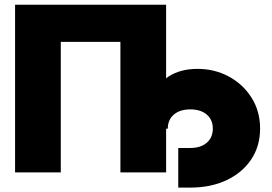

<svg xmlns="http://www.w3.org/2000/svg" viewBox="-20 -748 1178 833"><path d="M700.7 -727.5V0H502.4V-566.4H243.7V0H45.4V-727.5ZM753.4 65.9V-106H805.7Q850.6 -106 877 -128.7Q903.3 -151.4 903.3 -189.9Q903.3 -228.5 877 -251Q850.6 -273.4 805.7 -273.4Q760.7 -273.4 734.4 -251Q708 -228.5 708 -189.9H608.4Q608.4 -266.1 634.5 -324.7Q660.6 -383.3 711.7 -416.3Q762.7 -449.2 836.9 -449.2Q910.6 -449.2 972.2 -416.3Q1033.7 -383.3 1071 -324.7Q1108.4 -266.1 1108.4 -189.9Q1108.4 -113.8 1069.8 -56.2Q1031.2 1.5 962.9 33.7Q894.5 65.9 805.7 65.9Z"/></svg>

Font: Inter 17pt Black
Style: Regular
Weight: 900
Version: Version 4.001;git-66647c0bb